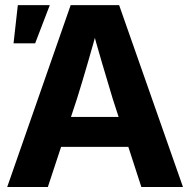

<svg xmlns="http://www.w3.org/2000/svg" viewBox="-20 -748 761 768"><path d="M8.8 0 262.7 -727.5H456.5L711.9 0H545.4L430.7 -353.5Q409.7 -422.9 387.5 -498.3Q365.2 -573.7 339.8 -668H379.4Q353.5 -573.7 331.5 -498Q309.6 -422.4 288.1 -353.5L171.4 0ZM169.4 -160.6V-280.3H551.3V-160.6ZM34.2 -574.7 51.3 -727.5H179.2L120.6 -574.7Z"/></svg>

Font: Inter 28pt
Style: Bold
Weight: 700
Designer: Rasmus Andersson
Foundry: rsms
Version: Version 4.001;git-66647c0bb